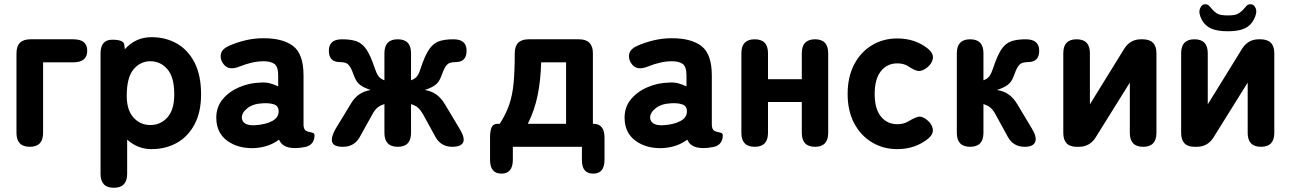

<svg xmlns="http://www.w3.org/2000/svg" viewBox="-20 -695 6112 909"><path d="M121 0Q58 0 58 -66V-443Q58 -509 124 -509H327Q393 -509 393 -455Q393 -400 327 -400H184V-66Q184 0 121 0Z M519 194Q456 194 456 128V-441Q456 -507 511 -507Q565 -507 568 -485L571 -462Q622 -519 697 -519Q765 -519 818 -488.5Q871 -458 901.5 -398Q932 -338 932 -248Q932 -165 901.5 -107Q871 -49 818 -19Q765 11 697 11Q632 11 582 -34V128Q582 194 519 194ZM692 -103Q740 -103 772.5 -139Q805 -175 805 -248Q805 -330 772.5 -367.5Q740 -405 692 -405Q644 -405 612 -366.5Q580 -328 580 -241Q580 -174 612 -138.5Q644 -103 692 -103Z M1188 6Q1109 10 1056.5 -28Q1004 -66 1004 -138Q1004 -189 1034.5 -225.5Q1065 -262 1113.5 -282.5Q1162 -303 1214 -304Q1237 -306 1258 -300.5Q1279 -295 1297 -286V-338Q1297 -380 1279 -392.5Q1261 -405 1228 -405Q1201 -405 1172.5 -398.5Q1144 -392 1117 -381Q1088 -369 1067.5 -372.5Q1047 -376 1033 -399Q1020 -422 1027 -443.5Q1034 -465 1064 -478Q1100 -494 1141.5 -504Q1183 -514 1228 -514Q1321 -514 1369 -476Q1417 -438 1417 -338V-108Q1417 -98 1418 -94Q1421 -80 1429.5 -75.5Q1438 -71 1447 -69.5Q1456 -68 1462.5 -65.5Q1469 -63 1469 -53Q1469 -34 1458.5 -19Q1448 -4 1424 1Q1413 3 1401 4.5Q1389 6 1376 6Q1317 6 1301 -34Q1255 1 1188 6ZM1185 -102Q1238 -105 1269.5 -122.5Q1301 -140 1299 -171Q1298 -194 1276.5 -201Q1255 -208 1224 -206Q1178 -204 1151 -182.5Q1124 -161 1125 -137Q1126 -120 1140.5 -110.5Q1155 -101 1185 -102Z M1604 0Q1559 0 1552.5 -23Q1546 -46 1570 -87L1640 -202Q1657 -232 1680.5 -248Q1704 -264 1735 -269Q1704 -279 1685.5 -292.5Q1667 -306 1657 -334Q1646 -365 1637 -379Q1628 -393 1617 -397Q1606 -401 1589 -401Q1537 -401 1537 -455Q1537 -509 1599 -509Q1641 -509 1668 -499.5Q1695 -490 1715 -460.5Q1735 -431 1755 -370Q1763 -346 1772.5 -333.5Q1782 -321 1800 -315V-443Q1800 -509 1863 -509Q1926 -509 1926 -443V-315Q1944 -321 1954 -333.5Q1964 -346 1971 -370Q1991 -431 2011 -460.5Q2031 -490 2058 -499.5Q2085 -509 2127 -509Q2189 -509 2189 -455Q2189 -401 2137 -401Q2121 -401 2109.5 -397Q2098 -393 2089 -379Q2080 -365 2069 -334Q2059 -306 2040.5 -292.5Q2022 -279 1991 -269Q2022 -264 2045 -248Q2068 -232 2086 -202L2155 -87Q2183 -41 2172.5 -20.5Q2162 0 2121 0Q2068 0 2042 -46L1984 -152Q1972 -173 1959.5 -184.5Q1947 -196 1926 -202V-66Q1926 0 1863 0Q1800 0 1800 -66V-202Q1779 -196 1766 -184.5Q1753 -173 1742 -152L1683 -46Q1657 0 1604 0Z M2354 127Q2300 127 2300 61V-43Q2300 -75 2307.5 -92Q2315 -109 2336 -109H2346Q2375 -154 2390.5 -198.5Q2406 -243 2411.5 -301Q2417 -359 2417 -443Q2417 -509 2483 -509H2721Q2787 -509 2787 -443V-109H2789Q2842 -109 2842 -43V61Q2842 127 2789 127Q2735 127 2735 64V0H2408V61Q2408 127 2354 127ZM2479 -109H2660V-400H2542Q2540 -316 2525.5 -244.5Q2511 -173 2479 -109Z M3121 6Q3042 10 2989.5 -28Q2937 -66 2937 -138Q2937 -189 2967.5 -225.5Q2998 -262 3046.5 -282.5Q3095 -303 3147 -304Q3170 -306 3191 -300.5Q3212 -295 3230 -286V-338Q3230 -380 3212 -392.5Q3194 -405 3161 -405Q3134 -405 3105.5 -398.5Q3077 -392 3050 -381Q3021 -369 3000.5 -372.5Q2980 -376 2966 -399Q2953 -422 2960 -443.5Q2967 -465 2997 -478Q3033 -494 3074.5 -504Q3116 -514 3161 -514Q3254 -514 3302 -476Q3350 -438 3350 -338V-108Q3350 -98 3351 -94Q3354 -80 3362.5 -75.5Q3371 -71 3380 -69.5Q3389 -68 3395.5 -65.5Q3402 -63 3402 -53Q3402 -34 3391.5 -19Q3381 -4 3357 1Q3346 3 3334 4.5Q3322 6 3309 6Q3250 6 3234 -34Q3188 1 3121 6ZM3118 -102Q3171 -105 3202.5 -122.5Q3234 -140 3232 -171Q3231 -194 3209.5 -201Q3188 -208 3157 -206Q3111 -204 3084 -182.5Q3057 -161 3058 -137Q3059 -120 3073.5 -110.5Q3088 -101 3118 -102Z M3553 0Q3490 0 3490 -66V-443Q3490 -509 3553 -509Q3616 -509 3616 -443V-320H3776V-443Q3776 -509 3839 -509Q3901 -509 3901 -443V-66Q3901 0 3839 0Q3776 0 3776 -66V-212H3616V-66Q3616 0 3553 0Z M4228 11Q4161 11 4107.5 -21.5Q4054 -54 4023.5 -112.5Q3993 -171 3993 -250Q3993 -330 4023.5 -389Q4054 -448 4107.5 -480.5Q4161 -513 4228 -513Q4313 -513 4374 -464Q4400 -442 4396.5 -418Q4393 -394 4369 -375Q4345 -357 4327.5 -359Q4310 -361 4282 -380Q4260 -395 4228 -395Q4180 -395 4150.5 -358Q4121 -321 4121 -250Q4121 -180 4150.5 -143.5Q4180 -107 4228 -107Q4258 -107 4280 -120Q4306 -136 4325 -141.5Q4344 -147 4368 -128Q4392 -109 4396 -85Q4400 -61 4376 -40Q4314 11 4228 11Z M4573 0Q4510 0 4510 -66V-443Q4510 -509 4573 -509Q4636 -509 4636 -443V-315Q4654 -321 4663.5 -333.5Q4673 -346 4681 -370Q4701 -431 4720.5 -460.5Q4740 -490 4767.5 -499.5Q4795 -509 4836 -509Q4900 -509 4900 -455Q4900 -401 4847 -401Q4831 -401 4819.5 -397Q4808 -393 4799 -379Q4790 -365 4779 -334Q4769 -306 4750 -292.5Q4731 -279 4700 -269Q4732 -264 4755 -248Q4778 -232 4796 -202L4865 -87Q4890 -46 4881 -23Q4872 0 4831 0Q4778 0 4752 -46L4694 -152Q4683 -173 4670 -184.5Q4657 -196 4636 -202V-66Q4636 0 4573 0Z M5077 0Q5014 0 5014 -66V-443Q5014 -509 5077 -509Q5140 -509 5140 -443V-201L5303 -465Q5331 -509 5382 -509H5389Q5455 -509 5455 -443V-66Q5455 0 5392 0Q5329 0 5329 -66V-304L5167 -44Q5139 0 5088 0Z M5635 0Q5572 0 5572 -66V-443Q5572 -509 5635 -509Q5698 -509 5698 -443V-201L5861 -465Q5889 -509 5940 -509H5947Q6013 -509 6013 -443V-66Q6013 0 5950 0Q5887 0 5887 -66V-304L5725 -44Q5697 0 5646 0ZM5793 -547Q5743 -547 5714 -560Q5685 -573 5670 -601Q5653 -633 5661 -654Q5669 -675 5685 -675Q5697 -675 5704 -668Q5711 -661 5719 -651Q5727 -641 5742 -631Q5750 -626 5763 -624Q5776 -622 5793 -622Q5810 -622 5822.5 -624Q5835 -626 5843 -631Q5859 -641 5867 -651Q5875 -661 5882 -668Q5889 -675 5901 -675Q5917 -675 5925 -655.5Q5933 -636 5917 -604Q5902 -574 5873 -560.5Q5844 -547 5793 -547Z"/></svg>

Font: Zen Maru Gothic Black
Style: Regular
Weight: 900
Designer: Yoshimichi Ohira
Foundry: Positype
Version: Version 1.001